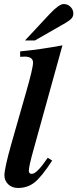

<svg xmlns="http://www.w3.org/2000/svg" viewBox="-20 -924 384 953"><path d="M217 -141 239 -127Q187 -47 152 -19Q117 9 70 9Q40 9 21 -9Q2 -27 2 -54Q2 -88 36 -209L110 -468Q144 -586 144 -613Q144 -643 102 -643Q91 -643 80 -642V-669Q178 -678 290 -699L145 -176Q123 -97 123 -76Q123 -61 138 -61Q163 -61 217 -141ZM153 -723H104L226 -854Q273 -904 296 -904Q316 -904 330 -890Q344 -876 344 -857Q344 -843 335.5 -833Q327 -823 305 -810Z"/></svg>

Font: STIX
Style: Bold Italic
Weight: 700
Italic angle: -16.33°
Designer: MicroPress Inc., with final additions and corrections provided by Coen Hoffman, Elsevier (retired)
Version: Version 1.1.1